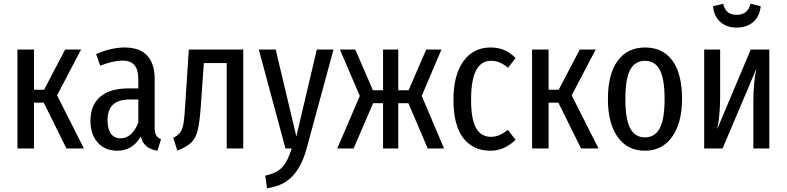

<svg xmlns="http://www.w3.org/2000/svg" viewBox="-20 -791 4192 1023"><path d="M284 -283 427 0H334L213 -244H161V0H73V-527H161V-313H215L327 -527H412Z M838 -49 819 12Q782 6 760.5 -11.5Q739 -29 730 -64Q687 12 604 12Q539 12 500.5 -31.5Q462 -75 462 -147Q462 -231 514 -275.5Q566 -320 665 -320H717V-368Q717 -420 696.5 -444Q676 -468 633 -468Q582 -468 514 -441L492 -503Q573 -538 644 -538Q725 -538 764.5 -494.5Q804 -451 804 -372V-112Q804 -84 812 -70.5Q820 -57 838 -49ZM717 -138V-261H675Q612 -261 582.5 -234Q553 -207 553 -151Q553 -103 571 -78.5Q589 -54 622 -54Q684 -54 717 -138Z M1276 -527V0H1188V-455H1066L1050 -227Q1044 -139 1033.5 -97Q1023 -55 999.5 -32Q976 -9 925 12L903 -57Q929 -69 941 -86.5Q953 -104 958 -134.5Q963 -165 967 -236L986 -527Z M1613 3Q1588 94 1539 147Q1490 200 1403 212L1393 145Q1456 131 1485 99Q1514 67 1534 0H1501L1359 -527H1449L1559 -64L1668 -527H1757Z M2227 -280 2346 0H2259L2156 -241H2102V0H2021V-241H1968L1864 0H1777L1897 -280L1791 -527H1873L1967 -310H2021V-527H2102V-310H2157L2251 -527H2332Z M2727 -482 2687 -430Q2664 -449 2642.5 -458Q2621 -467 2596 -467Q2490 -467 2490 -261Q2490 -154 2517 -108Q2544 -62 2595 -62Q2620 -62 2640.5 -71Q2661 -80 2686 -99L2727 -46Q2667 12 2594 12Q2500 12 2448 -56Q2396 -124 2396 -259Q2396 -391 2449 -464.5Q2502 -538 2593 -538Q2633 -538 2665 -525Q2697 -512 2727 -482Z M3026 -283 3169 0H3076L2955 -244H2903V0H2815V-527H2903V-313H2957L3069 -527H3154Z M3614 -264Q3614 -137 3561.5 -62.5Q3509 12 3416 12Q3323 12 3271 -61Q3219 -134 3219 -263Q3219 -396 3271 -467Q3323 -538 3417 -538Q3511 -538 3562.5 -468.5Q3614 -399 3614 -264ZM3312 -263Q3312 -155 3338 -107Q3364 -59 3416 -59Q3469 -59 3495 -107Q3521 -155 3521 -264Q3521 -372 3495 -419.5Q3469 -467 3417 -467Q3364 -467 3338 -419.5Q3312 -372 3312 -263Z M4079 0H3994V-248Q3994 -357 4011 -427L3830 0H3732V-527H3817V-280Q3817 -173 3801 -102L3980 -527H4079ZM3779 -758 3833 -771Q3841 -739 3858.5 -725.5Q3876 -712 3905 -712Q3934 -712 3952.5 -726Q3971 -740 3979 -771L4033 -758Q4028 -704 3993.5 -674Q3959 -644 3905 -644Q3852 -644 3818 -674Q3784 -704 3779 -758Z"/></svg>

Font: Fira Sans Compressed
Style: Regular
Weight: 400
Width: 1
Designer: bBox Type GmbH & Carrois Corporate GbR & Edenspiekermann AG
Foundry: bBox Type GmbH & Carrois Corporate GbR & Edenspiekermann AG
Version: Version 4.301